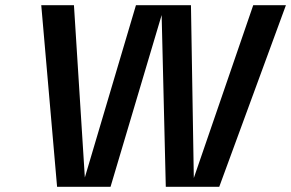

<svg xmlns="http://www.w3.org/2000/svg" viewBox="-20 -720 1122 740"><path d="M504 -700H505H716L727 -34L956 -700H1082L825 0H619L603 -662L406 0H200L139 -700H265L307 -36Z"/></svg>

Font: Fivo Sans Modern Med
Style: Italic
Weight: 450
Designer: Alexander Slobzheninov
Foundry: Alexander Slobzheninov
Version: 1.0